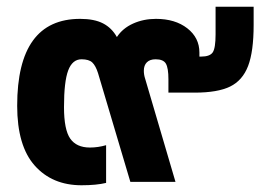

<svg xmlns="http://www.w3.org/2000/svg" viewBox="-20 -540 784 570"><path d="M31 -226Q31 -484 218 -484Q260 -484 286 -470.5Q312 -457 327 -430Q344 -456 375 -470Q406 -484 443 -484Q500 -484 536 -456Q572 -428 572 -384V-372H577Q603 -372 611.5 -384.5Q620 -397 620 -438V-520H733V-466Q733 -387 716.5 -344Q700 -301 663 -283Q626 -265 558 -265H480V-305Q480 -338 472.5 -351Q465 -364 442 -364Q425 -364 416 -355Q407 -346 407 -330Q407 -318 411 -306L501 0H367L271 -323Q264 -345 254 -354.5Q244 -364 222 -364Q195 -364 182.5 -331Q170 -298 170 -222Q170 -155 188.5 -128.5Q207 -102 247 -102Q271 -102 295 -109V3Q266 10 222 10Q135 10 83 -48.5Q31 -107 31 -226Z"/></svg>

Font: Kanit SemiBold
Style: Regular
Weight: 600
Designer: Katatrad Team
Foundry: CadsonDemak
Version: Version 1.030